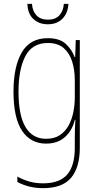

<svg xmlns="http://www.w3.org/2000/svg" viewBox="-20 -735 510 996"><path d="M228 -537Q289 -537 321 -507.5Q353 -478 367 -439H370L373 -527H394V32Q394 133 349 187Q304 241 204 241Q164 241 131 232.5Q98 224 70 209V181Q99 197 131.5 206.5Q164 216 204 216Q289 216 328.5 170.5Q368 125 368 32V-14Q368 -39 368.5 -61Q369 -83 371 -113H368Q355 -58 317 -24Q279 10 219 10Q139 10 94.5 -56.5Q50 -123 50 -260Q50 -389 93 -463Q136 -537 228 -537ZM228 -512Q147 -512 111.5 -443.5Q76 -375 76 -260Q76 -136 112.5 -75.5Q149 -15 219 -15Q262 -15 290.5 -34Q319 -53 336 -84.5Q353 -116 360.5 -153.5Q368 -191 368 -229V-319Q368 -371 354.5 -415Q341 -459 310.5 -485.5Q280 -512 228 -512ZM335 -715Q332 -666 303.5 -637.5Q275 -609 228 -609Q183 -609 153.5 -636Q124 -663 122 -715H146Q148 -678 169 -655.5Q190 -633 229 -633Q268 -633 288.5 -656Q309 -679 311 -715Z"/></svg>

Font: Noto Sans Lao Looped Condensed Thin
Style: Regular
Weight: 100
Width: 3
Designer: Mark Frömberg, Ben Mitchell
Foundry: The Fontpad Ltd
Version: Version 1.002; ttfautohint (v1.8.4.7-5d5b)